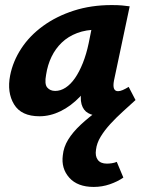

<svg xmlns="http://www.w3.org/2000/svg" viewBox="-20 -449 575 758"><path d="M136 10Q64 10 35.5 -37Q7 -84 20 -151Q31 -207 64 -257.5Q97 -308 150 -346.5Q203 -385 271.5 -407Q340 -429 421 -429Q446 -429 462 -427.5Q478 -426 492 -424L430 -131Q422 -89 446 -89Q454 -89 464.5 -93.5Q475 -98 488 -106L515 -54Q478 -22 443.5 -7Q409 8 372 8Q347 8 328 -2.5Q309 -13 302 -37.5Q295 -62 304 -103L334 -246L403 -277Q388 -211 360 -158Q332 -105 296 -67.5Q260 -30 219 -10Q178 10 136 10ZM198 -90Q219 -90 239 -103Q259 -116 276 -140.5Q293 -165 307 -200Q321 -235 330 -278L350 -377L406 -327Q396 -331 386 -331.5Q376 -332 366 -332Q320 -332 284.5 -318.5Q249 -305 224 -281Q199 -257 183.5 -225Q168 -193 162 -154Q155 -117 166.5 -103.5Q178 -90 198 -90ZM350 289Q286 289 253.5 252.5Q221 216 228 164Q231 132 249 102.5Q267 73 298.5 43.5Q330 14 375 -18.5Q420 -51 477 -89L515 -54Q491 -32 465 -8.5Q439 15 416 40Q393 65 377.5 90.5Q362 116 359 142Q355 167 366 182Q377 197 402 197Q410 197 421 195.5Q432 194 441 190L467 252Q444 268 413.5 278.5Q383 289 350 289Z"/></svg>

Font: Ysabeau Infant ExtraBold
Style: Italic
Weight: 800
Italic angle: -12°
Designer: Christian Thalmann (Catharsis Fonts)
Version: Version 2.001;gftools[0.9.30]; featfreeze: ss01,ss02,lnum